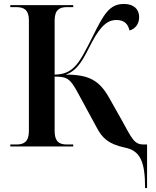

<svg xmlns="http://www.w3.org/2000/svg" viewBox="-20 -740 790 970"><path d="M713 210H723V-10H707C658 -10 648 -37 594 -135L532 -245C482 -334 430 -363 312 -363C375 -385 401 -442 444 -526C493 -619 530 -639 568 -639C612 -639 628 -614 634 -586C662 -593 683 -618 683 -653C683 -693 657 -720 606 -720C533 -720 504 -668 449 -557C410 -480 386 -431 355 -401C329 -376 301 -364 256 -363V-636C256 -690 280 -704 318 -704H350V-714H32V-704H63C101 -704 126 -690 126 -638V-78C126 -24 101 -10 63 -10H32V0H350V-10H318C280 -10 256 -24 256 -78V-353C321 -353 335 -342 375 -268L469 -95C496 -44 526 -13 608 5C688 20 713 75 713 210Z"/></svg>

Font: Noto Serif Display SemiBold
Style: Regular
Weight: 600
Designer: Monotype Design Team
Foundry: Monotype Imaging Inc.
Version: Version 2.009